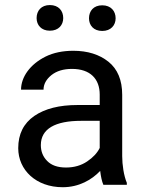

<svg xmlns="http://www.w3.org/2000/svg" viewBox="-20 -742 584 771"><path d="M489.3 0V-7.8C477.1 -36.6 470.7 -80.1 470.7 -115.2V-361.3C470.7 -420.4 452.1 -464.8 415.5 -494.1C378.9 -523.4 331.5 -538.1 274.4 -538.1C231.9 -538.1 194.8 -530.3 163.6 -515.1C100.6 -483.9 64.5 -432.6 64.5 -381.8H154.8C154.8 -403.8 165.5 -423.3 186.5 -440.4C207.5 -457 234.9 -465.3 269 -465.3C342.8 -465.3 380.4 -424.8 380.4 -362.3V-320.3H291C218.3 -320.3 160.6 -305.7 117.7 -276.4C74.7 -246.6 53.2 -203.6 53.2 -147C53.2 -59.6 124.5 9.8 231.9 9.8C296.9 9.8 348.6 -20 382.3 -55.7C384.8 -34.2 389.2 -13.2 395 0ZM245.1 -69.3C211.4 -69.3 186.5 -78.1 169.4 -95.7C152.3 -112.8 144 -134.3 144 -159.2C144 -225.1 202.1 -256.8 305.7 -256.8H380.4V-147.9C370.6 -127.9 354 -109.9 330.1 -93.8C306.2 -77.6 277.8 -69.3 245.1 -69.3ZM127 -669.4C127 -641.6 145.5 -618.7 180.2 -618.7C215.3 -618.7 233.9 -641.6 233.9 -669.4C233.9 -698.7 215.3 -721.7 180.2 -721.7C145.5 -721.7 127 -698.7 127 -669.4ZM337.4 -668.5C337.4 -640.6 355.5 -617.7 390.6 -617.7C425.3 -617.7 444.3 -640.6 444.3 -668.5C444.3 -697.8 425.3 -720.7 390.6 -720.7C355.5 -720.7 337.4 -697.8 337.4 -668.5Z"/></svg>

Font: Vazirmatn
Style: Regular
Weight: 400
Designer: Saber Rastikerdar
Foundry: Saber Rastikerdar
Version: Version 33.003